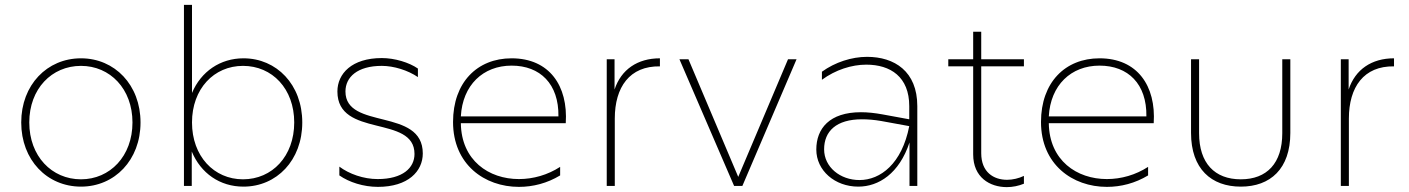

<svg xmlns="http://www.w3.org/2000/svg" viewBox="-20 -762 5776 787"><path d="M312 3C450 3 556 -106 556 -260C556 -414 450 -523 312 -523C173 -523 67 -414 67 -260C67 -106 173 3 312 3ZM312 -27C192 -27 100 -122 100 -260C100 -398 192 -492 312 -492C431 -492 523 -398 523 -260C523 -122 431 -27 312 -27Z M978 3C1114 3 1219 -105 1219 -260C1219 -415 1114 -523 978 -523C883 -523 804 -469 767 -381V-742H734V0H766V-141C803 -52 881 3 978 3ZM976 -27C857 -27 767 -122 767 -260C767 -398 857 -492 976 -492C1096 -492 1186 -398 1186 -260C1186 -122 1096 -27 976 -27Z M1529 4C1653 4 1713 -60 1713 -133C1713 -322 1396 -228 1396 -387C1396 -446 1445 -492 1545 -492C1594 -492 1652 -474 1693 -446V-481C1657 -506 1598 -524 1545 -524C1422 -524 1363 -460 1363 -387C1363 -195 1679 -293 1679 -131C1679 -74 1631 -28 1528 -28C1470 -28 1411 -49 1371 -79V-43C1411 -15 1470 4 1529 4Z M2107 4C2165 4 2223 -11 2276 -43V-78C2225 -45 2166 -28 2107 -28C1984 -28 1871 -104 1869 -257H2299C2309 -410 2232 -523 2077 -523C1936 -523 1837 -424 1837 -262C1837 -88 1966 4 2107 4ZM2269 -285H1869C1876 -413 1960 -493 2077 -493C2194 -493 2271 -418 2269 -285Z M2467 0H2500V-276C2500 -405 2561 -492 2685 -490V-523C2593 -523 2526 -477 2499 -395V-519H2467Z M2989 0H3023L3245 -519H3210L3006 -37L2802 -519H2765Z M3708 0H3740V-327C3740 -470 3646 -529 3534 -529C3471 -529 3403 -507 3349 -468V-435C3405 -476 3471 -497 3531 -497C3630 -497 3707 -447 3707 -327V-273L3598 -293C3565 -299 3536 -302 3509 -302C3380 -302 3326 -235 3326 -149C3326 -63 3402 3 3498 3C3582 3 3666 -51 3708 -178ZM3358 -150C3358 -224 3408 -273 3513 -273C3537 -273 3563 -271 3592 -266L3707 -245C3677 -91 3589 -24 3503 -24C3424 -24 3358 -77 3358 -150Z M4177 -9V-41C4156 -31 4131 -25 4108 -25C4053 -25 4002 -56 4002 -134V-490H4177V-519H4002V-632H3969V-519H3867V-490H3969V-129C3969 -35 4037 5 4107 5C4131 5 4155 0 4177 -9Z M4517 4C4575 4 4633 -11 4686 -43V-78C4635 -45 4576 -28 4517 -28C4394 -28 4281 -104 4279 -257H4709C4719 -410 4642 -523 4487 -523C4346 -523 4247 -424 4247 -262C4247 -88 4376 4 4517 4ZM4679 -285H4279C4286 -413 4370 -493 4487 -493C4604 -493 4681 -418 4679 -285Z M5066 3C5187 3 5269 -70 5269 -217V-519H5236V-216C5236 -93 5173 -27 5066 -27C4959 -27 4895 -93 4895 -216V-519H4862V-217C4862 -70 4945 3 5066 3Z M5476 0H5509V-276C5509 -405 5570 -492 5694 -490V-523C5602 -523 5535 -477 5508 -395V-519H5476Z"/></svg>

Font: Chess Sans ExtraLight
Style: Regular
Weight: 275
Designer: Wolf Bōese
Foundry: Wolf Bōese
Version: Version 7.223;Glyphs 3.3 (3306)